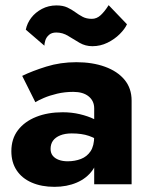

<svg xmlns="http://www.w3.org/2000/svg" viewBox="-20 -714 584 744"><path d="M176 -137Q176 -156 185.5 -169Q195 -182 213.5 -189.5Q232 -197 258 -197Q297 -197 324.5 -187.5Q352 -178 378 -159V-230Q368 -241 344.5 -252.5Q321 -264 289.5 -271.5Q258 -279 223 -279Q165 -279 120 -261Q75 -243 49.5 -209.5Q24 -176 24 -128Q24 -85 44.5 -54Q65 -23 103 -6.5Q141 10 191 10Q239 10 277.5 -6.5Q316 -23 338.5 -54.5Q361 -86 361 -130L345 -186Q345 -149 331 -128Q317 -107 293.5 -98Q270 -89 242 -89Q223 -89 208 -94.5Q193 -100 184.5 -110.5Q176 -121 176 -137ZM117 -318Q128 -325 150 -334.5Q172 -344 201.5 -351Q231 -358 264 -358Q302 -358 323.5 -340.5Q345 -323 345 -294V0H490V-324Q490 -372 462.5 -405Q435 -438 386.5 -455.5Q338 -473 276 -473Q214 -473 159.5 -456Q105 -439 66 -420ZM80 -599 152 -537Q152 -545 155.5 -557Q159 -569 169.5 -578.5Q180 -588 198 -588Q223 -588 244.5 -574.5Q266 -561 288.5 -548Q311 -535 338 -535Q369 -535 396.5 -548.5Q424 -562 444 -582Q464 -602 472 -620L401 -694Q386 -670 370.5 -655.5Q355 -641 336 -641Q315 -641 300 -649Q285 -657 271.5 -667Q258 -677 241 -685Q224 -693 199 -693Q168 -693 142.5 -679.5Q117 -666 101 -645Q85 -624 80 -599Z"/></svg>

Font: Jost
Style: Bold
Weight: 700
Version: Version 3.710